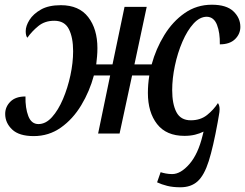

<svg xmlns="http://www.w3.org/2000/svg" viewBox="-20 -566 1039 814"><path d="M745 228Q713 228 689 222Q665 216 646 207L661 164Q670 167 683 169.5Q696 172 710 172Q746 172 783 129.5Q820 87 839 8L843 -8Q827 0 807 5Q787 10 762 10Q685 10 646 -40Q607 -90 607 -172Q607 -208 613 -246H540L487 0H396L447 -246H378Q360 -179 324.5 -120Q289 -61 238 -25Q187 11 123 11Q61 11 31.5 -17Q2 -45 2 -83Q2 -113 24 -135Q46 -157 88 -157Q87 -108 100 -74Q113 -40 143 -40Q174 -40 200.5 -69.5Q227 -99 247 -146Q267 -193 278.5 -246.5Q290 -300 290 -349Q290 -407 272 -442.5Q254 -478 210 -478Q170 -478 142.5 -455.5Q115 -433 96 -406Q89 -414 89 -434Q89 -456 105 -481.5Q121 -507 153.5 -525.5Q186 -544 238 -544Q315 -544 354 -493.5Q393 -443 393 -362Q393 -344 391.5 -327Q390 -310 388 -293H457L508 -537H602L550 -293H623Q641 -359 676.5 -417Q712 -475 763 -510.5Q814 -546 878 -546Q940 -546 969.5 -518Q999 -490 999 -452Q999 -422 976.5 -400Q954 -378 912 -378Q913 -427 900 -460.5Q887 -494 857 -495Q827 -495 800.5 -466Q774 -437 753.5 -389.5Q733 -342 721.5 -287.5Q710 -233 710 -184Q710 -125 728 -90.5Q746 -56 789 -56Q830 -56 858 -78.5Q886 -101 904 -129Q911 -119 911 -103Q911 -92 908 -77Q905 -62 903 -48Q884 57 865 117Q846 177 818 202.5Q790 228 745 228Z"/></svg>

Font: Noto Serif SemiCondensed Medium
Style: Italic
Weight: 500
Width: 4
Italic angle: -12°
Designer: Monotype Design Team
Foundry: Monotype Imaging Inc.
Version: Version 2.013